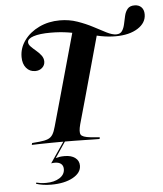

<svg xmlns="http://www.w3.org/2000/svg" viewBox="-56 -672 781 919"><g transform="rotate(-5 334.5 -213.0)"><path d="M153.2 197.6Q132.3 197.6 113.7 194.8Q95.2 191.9 80.6 187.1L82.3 181.5Q91.1 183.9 102.8 185.5Q114.5 187.1 129 187.1Q168.5 187.1 194 171Q219.4 154.8 219.4 128.2Q219.4 112.1 208.9 103.2Q198.4 94.4 179 94.4Q174.2 94.4 169.8 94.8Q165.3 95.2 161.3 96L239.5 -18.5H246.8L185.5 72.6Q193.5 70.2 204 68.5Q214.5 66.9 228.2 66.9Q260.5 66.9 279 81Q297.6 95.2 297.6 118.5Q297.6 153.2 257.3 175.4Q216.9 197.6 153.2 197.6ZM228.2 -201.6 323.4 -542.7 435.5 -507.3 350.8 -201.6ZM231.5 -2.4Q198.4 -2.4 169.4 -2Q140.3 -1.6 116.9 -1.2Q93.5 -0.8 76.6 0L79 -8.9L114.5 -12.1Q140.3 -14.5 155.2 -20.6Q170.2 -26.6 178.6 -40.3Q187.1 -54 193.5 -78.2L228.2 -201.6H350.8L316.1 -78.2Q306.5 -41.9 313.7 -29Q321 -16.1 359.7 -12.1L404 -8.1L402.4 0Q388.7 0 370.6 -0.4Q352.4 -0.8 330.6 -1.2Q308.9 -1.6 284.3 -2Q259.7 -2.4 232.3 -2.4H233.9ZM124.2 -350.8Q97.6 -350.8 81 -370.6Q64.5 -390.3 64.5 -423.4Q64.5 -466.9 91.1 -503.2Q117.7 -539.5 162.5 -560.9Q207.3 -582.3 262.1 -582.3Q306.5 -582.3 346 -568.5Q385.5 -554.8 419 -537.1Q452.4 -519.4 479.4 -505.6Q506.5 -491.9 525.8 -491.9Q545.2 -491.9 554 -505.2Q562.9 -518.5 566.9 -537.9Q571 -557.3 575.4 -576.6Q579.8 -596 590.7 -609.3Q601.6 -622.6 624.2 -622.6Q645.2 -622.6 657.3 -610.1Q669.4 -597.6 669.4 -575.8Q669.4 -534.7 628.6 -508.9Q587.9 -483.1 521.8 -483.1Q487.9 -483.1 452 -489.9Q416.1 -496.8 377.4 -505.6Q338.7 -514.5 298 -521Q257.3 -527.4 212.9 -527.4Q160.5 -527.4 131 -517.7Q101.6 -508.1 101.6 -491.1Q101.6 -480.6 112.1 -469.8Q122.6 -458.9 136.3 -447.6Q150 -436.3 160.5 -422.6Q171 -408.9 171 -392.7Q171 -375 157.7 -362.9Q144.4 -350.8 124.2 -350.8Z"/></g></svg>

Font: Playfair 144pt
Style: Bold Italic
Weight: 700
Italic angle: -15.6°
Designer: Claus Eggers Sørensen
Foundry: Claus Eggers Sørensen
Version: Version 2.203